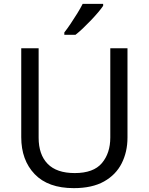

<svg xmlns="http://www.w3.org/2000/svg" viewBox="-20 -964 771 994"><path d="M640 -252Q640 -178 610 -118.5Q580 -59 518.5 -24.5Q457 10 362 10Q229 10 159.5 -62.5Q90 -135 90 -254V-714H180V-251Q180 -164 226.5 -116Q273 -68 367 -68Q464 -68 507.5 -119.5Q551 -171 551 -252V-714H640ZM514 -934Q505 -920 488 -900Q471 -880 450.5 -858.5Q430 -837 409.5 -817.5Q389 -798 371 -784H313V-796Q328 -815 345.5 -841Q363 -867 380 -894.5Q397 -922 408 -944H514Z"/></svg>

Font: Noto Sans NKo Unjoined
Style: Regular
Weight: 400
Designer: Monotype Design Team
Foundry: Monotype Imaging Inc.
Version: Version 2.004